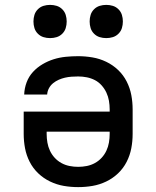

<svg xmlns="http://www.w3.org/2000/svg" viewBox="-20 -758 640 786"><path d="M300 8Q270 8 241 3Q212 -2 185 -15Q158 -28 136.5 -48.5Q115 -69 101.5 -95.5Q88 -122 82.5 -151Q77 -180 77 -210V-301H429V-310Q429 -328 426 -345.5Q423 -363 415.5 -379Q408 -395 396 -408.5Q384 -422 368.5 -430Q353 -438 335.5 -441.5Q318 -445 300 -445Q286 -445 272.5 -444Q259 -443 246 -440Q233 -437 220.5 -431.5Q208 -426 197.5 -417.5Q187 -409 180.5 -397Q174 -385 173 -371H79Q80 -397 89 -421Q98 -445 115 -463.5Q132 -482 154 -495Q176 -508 200 -515.5Q224 -523 249.5 -525.5Q275 -528 300 -528Q329 -528 358.5 -523Q388 -518 415 -505Q442 -492 463.5 -471.5Q485 -451 498.5 -424.5Q512 -398 517.5 -369Q523 -340 523 -310V-210Q523 -180 517.5 -151Q512 -122 498.5 -95.5Q485 -69 463.5 -48.5Q442 -28 415 -15Q388 -2 359 3Q330 8 300 8ZM300 -75Q318 -75 335.5 -78.5Q353 -82 368.5 -90.5Q384 -99 396 -112Q408 -125 415.5 -141Q423 -157 426 -174.5Q429 -192 429 -210V-219H171V-210Q171 -192 174 -174.5Q177 -157 184.5 -141Q192 -125 204 -112Q216 -99 231.5 -90.5Q247 -82 264.5 -78.5Q282 -75 300 -75ZM415 -602Q401 -602 388 -606Q375 -610 365 -620Q355 -630 351 -643Q347 -656 347 -670Q347 -684 351 -697Q355 -710 365 -720Q375 -730 388 -734Q401 -738 415 -738Q429 -738 442 -734Q455 -730 465 -720Q475 -710 479 -697Q483 -684 483 -670Q483 -656 479 -643Q475 -630 465 -620Q455 -610 442 -606Q429 -602 415 -602ZM185 -602Q171 -602 158 -606Q145 -610 135 -620Q125 -630 121 -643Q117 -656 117 -670Q117 -684 121 -697Q125 -710 135 -720Q145 -730 158 -734Q171 -738 185 -738Q199 -738 212 -734Q225 -730 235 -720Q245 -710 249 -697Q253 -684 253 -670Q253 -656 249 -643Q245 -630 235 -620Q225 -610 212 -606Q199 -602 185 -602Z"/></svg>

Font: Iosevka Medium Extended
Style: Regular
Weight: 500
Width: 7
Monospace: yes
Designer: Belleve Invis
Foundry: Belleve Invis
Version: Version 32.5.0; ttfautohint (v1.8.4)